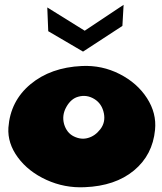

<svg xmlns="http://www.w3.org/2000/svg" viewBox="-20 -802 677 800"><path d="M177 -771 333 -674 495 -782 490 -694 326 -587 181 -672ZM321 -527Q405 -531 478.5 -493.5Q552 -456 592.5 -393Q633 -330 626 -261Q616 -156 538 -91.5Q460 -27 333 -22Q249 -18 173.5 -52.5Q98 -87 54.5 -146Q11 -205 15 -270Q23 -381 107 -451Q191 -521 321 -527ZM346 -227Q376 -235 398 -263.5Q420 -292 413 -329Q405 -370 373 -389.5Q341 -409 306 -399Q276 -391 256.5 -356.5Q237 -322 247 -285Q258 -248 288 -233.5Q318 -219 346 -227Z"/></svg>

Font: LONDON PRESLEY
Style: Regular
Weight: 400
Version: Version 001.000